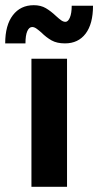

<svg xmlns="http://www.w3.org/2000/svg" viewBox="-64 -719 378 739"><path d="M57 -493H194V0H57ZM95 -594Q86 -602 77 -608.5Q68 -615 60 -615Q48 -615 41 -599Q34 -583 34 -552H-44Q-44 -622 -14.5 -660.5Q15 -699 66 -699Q93 -699 112.5 -687.5Q132 -676 152 -657Q164 -646 172 -640.5Q180 -635 188 -635Q198 -635 205 -651.5Q212 -668 212 -697H294Q294 -627 265.5 -589.5Q237 -552 186 -552Q155 -552 134.5 -563.5Q114 -575 95 -594Z"/></svg>

Font: Hanken Grotesk ExtraBold
Style: Regular
Weight: 800
Designer: Alfredo Marco Pradil
Foundry: Hanken Design Co.
Version: Version 3.014